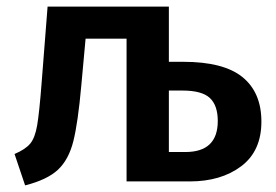

<svg xmlns="http://www.w3.org/2000/svg" viewBox="-20 -549 836 581"><path d="M771 -181Q771 -92 710 -46Q649 0 554 0H363V-432H239L226 -290Q216 -178 202 -122Q188 -66 155.5 -35.5Q123 -5 56 12L24 -83Q57 -97 71.5 -114.5Q86 -132 92.5 -170Q99 -208 106 -299L124 -529H491V-362H534Q657 -362 714 -315.5Q771 -269 771 -181ZM639 -183Q639 -230 615 -252.5Q591 -275 532 -275H491V-89H541Q639 -89 639 -183Z"/></svg>

Font: Fira Sans Medium
Style: Regular
Weight: 500
Designer: bBox Type GmbH & Carrois Corporate GbR & Edenspiekermann AG
Foundry: bBox Type GmbH & Carrois Corporate GbR & Edenspiekermann AG
Version: Version 4.301